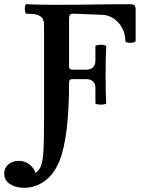

<svg xmlns="http://www.w3.org/2000/svg" viewBox="-84 -686 679 911"><path d="M-64 137.2Q-64 109.9 -43.7 93.5Q-23.4 77.1 4.9 77.1Q33.2 77.1 54.9 93.8Q76.7 110.4 85 134.8Q103.5 120.6 110.8 100.6Q119.6 77.1 122.3 26.4Q125 -24.4 125 -124V-566.9Q125 -588.9 116 -600.6Q106.9 -612.3 89.1 -616.7Q71.3 -621.1 41 -621.1Q37.6 -621.1 35.6 -627.9Q33.7 -634.8 33.7 -644Q33.7 -653.3 35.6 -659.7Q37.6 -666 41 -666Q97.2 -663.1 181.2 -663.1Q239.7 -663.1 283.4 -663.6Q327.1 -664.1 356 -664.6Q443.4 -666 530.8 -666Q547.9 -666 553.7 -660.9Q559.6 -655.8 559.6 -641.1V-491.7Q559.6 -487.8 552 -485.4Q544.4 -482.9 534.7 -482.9Q524.9 -482.9 517.8 -485.1Q510.7 -487.3 510.7 -491.7Q510.7 -524.9 495.6 -553Q480.5 -581.1 455.6 -597.9Q430.7 -614.7 401.9 -615.7L263.7 -621.1Q252.4 -621.1 248 -615.7Q243.7 -610.4 243.7 -597.7V-370.6Q243.7 -355.5 257.8 -355.5H323.7Q368.7 -355.5 368.7 -399.4V-466.3Q368.7 -469.7 376.5 -471.7Q384.3 -473.6 394.5 -473.6Q404.8 -473.6 412.4 -471.7Q419.9 -469.7 419.9 -466.3Q417 -412.6 417 -331.5Q417 -250 419.9 -196.3Q419.9 -193.4 412.1 -191.4Q404.3 -189.5 393.6 -189.5Q383.8 -189.5 376.2 -191.4Q368.7 -193.4 368.7 -196.3V-266.6Q368.7 -310.5 323.7 -310.5H257.8Q243.7 -310.5 243.7 -295.4Q243.7 -34.2 197.8 78.1Q171.9 141.6 127.4 173.3Q83 205.1 30.8 205.1Q-9.8 205.1 -36.9 187.3Q-64 169.4 -64 137.2Z"/></svg>

Font: JuniusX
Style: Bold
Weight: 700
Designer: Peter S. Baker
Foundry: Briery Creek Software
Version: Version 1.004